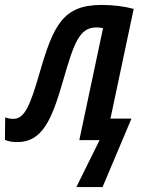

<svg xmlns="http://www.w3.org/2000/svg" viewBox="-60 -567 589 777"><path d="M249 190H355L472 -87H387L481 -531C444 -541 400 -547 351 -547C195 -547 156 -465 100 -271C63 -144 41 -86 -6 -86C-18 -86 -29 -88 -39 -92L-40 -1C-26 5 -11 8 10 8C110 8 149 -80 194 -236C239 -393 261 -456 330 -456C341 -456 350 -455 357 -453L261 0H343Z"/></svg>

Font: Noto Sans Display SemiCondensed Medium
Style: Italic
Weight: 500
Width: 4
Italic angle: -12°
Designer: Monotype Design Team
Foundry: Monotype Imaging Inc.
Version: Version 1.900